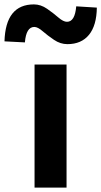

<svg xmlns="http://www.w3.org/2000/svg" viewBox="-78 -853 460 873"><path d="M79.1 0V-559.6H224.6V0ZM228.5 -652.3Q196.3 -652.3 167.5 -671.9Q138.7 -691.4 116.2 -710.9Q93.8 -730.5 78.1 -730.5Q41 -730.5 35.2 -660.2L-57.6 -665Q-52.7 -833 76.2 -833Q107.4 -833 136.2 -813Q165 -793 187.5 -773.4Q210 -753.9 226.6 -753.9Q262.7 -753.9 268.6 -824.2L362.3 -818.4Q361.3 -737.3 326.7 -694.8Q292 -652.3 228.5 -652.3Z"/></svg>

Font: Nasu
Style: Bold
Weight: 700
Designer: Ryoko NISHIZUKA (kana &amp; ideographs); Paul D. Hunt (Latin, Greek &amp; Cyrillic); Wenlong ZHANG (bopomofo); Sandoll C
Version: Version 2014.1215